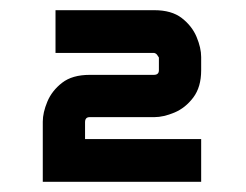

<svg xmlns="http://www.w3.org/2000/svg" viewBox="-20 -688 483 377"><path d="M375 -331H64V-449Q64 -467 73 -488.5Q82 -510 102 -525.5Q122 -541 156 -541H282Q292 -541 292 -550V-575Q288 -582 285.5 -583Q283 -584 283 -584H89V-668H283Q317 -668 337 -652.5Q357 -637 366 -615.5Q375 -594 375 -576V-550Q375 -517 359.5 -496.5Q344 -476 322.5 -467Q301 -458 283 -458H156Q147 -458 147 -448V-415H375Z"/></svg>

Font: Bruno Ace SC
Style: Regular
Weight: 400
Version: Version 1.100; ttfautohint (v1.8.4.7-5d5b);gftools[0.9.27]